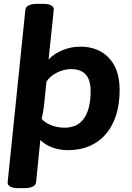

<svg xmlns="http://www.w3.org/2000/svg" viewBox="-20 -774 685 1000"><path d="M77 206Q44 206 31 196.5Q18 187 20 174L112 -722Q115 -754 176 -754H204Q234 -754 248 -745Q262 -736 260 -723L233 -464Q263 -496 307.5 -513.5Q352 -531 398 -531Q492 -531 547.5 -472Q603 -413 603 -307Q603 -207 570 -136.5Q537 -66 476.5 -29Q416 8 333 8Q289 8 251 -6.5Q213 -21 190 -45L168 174Q165 206 105 206ZM317 -109Q384 -109 418 -158Q452 -207 452 -300Q452 -414 351 -414Q312 -414 276 -395.5Q240 -377 222 -349L209 -223Q207 -205 203.5 -186Q200 -167 197 -155Q212 -136 245 -122.5Q278 -109 317 -109Z"/></svg>

Font: Asap Semi Expanded Semi Expanded Regular
Style: Bold Italic
Weight: 700
Width: 6
Italic angle: -6°
Designer: Pablo Cosgaya
Foundry: Omnibus-Type
Version: Version 3.001; ttfautohint (v1.8.4.7-5d5b)